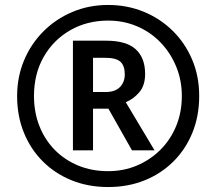

<svg xmlns="http://www.w3.org/2000/svg" viewBox="-20 -744 872 774"><path d="M274 -138V-580H407Q489 -580 527 -545.5Q565 -511 565 -446Q565 -399 541 -371.5Q517 -344 487 -332L603 -138H512L417 -306H355V-138ZM405 -373Q444 -373 463.5 -393Q483 -413 483 -444Q483 -479 465.5 -495Q448 -511 404 -511H355V-373ZM416 10Q336 10 269 -17Q202 -44 152.5 -93.5Q103 -143 76 -210Q49 -277 49 -357Q49 -433 76.5 -499.5Q104 -566 154 -616.5Q204 -667 271 -695.5Q338 -724 416 -724Q492 -724 558.5 -697Q625 -670 675.5 -620.5Q726 -571 754.5 -504Q783 -437 783 -357Q783 -277 756 -210Q729 -143 679.5 -93.5Q630 -44 563 -17Q496 10 416 10ZM416 -54Q478 -54 531.5 -76.5Q585 -99 626 -139.5Q667 -180 690 -235.5Q713 -291 713 -357Q713 -420 690.5 -475Q668 -530 628 -572Q588 -614 533.5 -637.5Q479 -661 416 -661Q331 -661 263 -622Q195 -583 156 -514.5Q117 -446 117 -357Q117 -291 139 -235.5Q161 -180 201 -139.5Q241 -99 295.5 -76.5Q350 -54 416 -54Z"/></svg>

Font: Noto Sans Adlam Unjoined
Style: Regular
Weight: 400
Designer: Mark Jamra, Neil Patel
Foundry: JamraPatel LLC
Version: Version 3.001